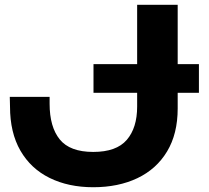

<svg xmlns="http://www.w3.org/2000/svg" viewBox="-20 -770 876 805"><path d="M372 -501H814V-381H372ZM21 -364H188V-335Q188 -238 230.5 -185.5Q273 -133 371 -133Q468 -133 511.5 -183.5Q555 -234 555 -323V-750H725V-315Q725 -209 680.5 -135Q636 -61 556 -23Q476 15 371 15Q267 15 188 -24Q109 -63 65.5 -138.5Q22 -214 22 -323Z"/></svg>

Font: Unbounded Medium
Style: Regular
Weight: 500
Designer: Luke Prowse, Jean-Baptiste Morizot, Fátima Lázaro, Florian Runge
Foundry: NaN
Version: Version 1.700